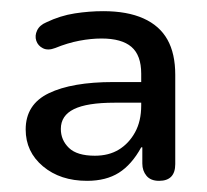

<svg xmlns="http://www.w3.org/2000/svg" viewBox="-20 -734 370 344"><path d="M136 -410Q88 -410 57 -436Q26 -462 26 -502Q26 -547 67.5 -567Q109 -587 183 -587H241V-550H185Q136 -550 112.5 -538.5Q89 -527 89 -503Q89 -483 103.5 -469Q118 -455 150 -455Q175 -455 193 -466Q211 -477 222 -497Q233 -517 233 -545V-602Q233 -635 215.5 -650Q198 -665 162 -665Q143 -665 122 -661Q101 -657 79 -648Q66 -643 57 -647.5Q48 -652 45 -661Q42 -670 46.5 -679.5Q51 -689 63 -694Q88 -706 114 -710Q140 -714 165 -714Q208 -714 237 -701Q266 -688 280 -663Q294 -638 294 -600V-440Q294 -410 265 -410Q250 -410 242.5 -419Q235 -428 235 -441V-470H233Q216 -439 193 -424.5Q170 -410 136 -410Z"/></svg>

Font: Nunito Medium
Style: Regular
Weight: 500
Designer: Vernon Adams
Foundry: Vernon Adams
Version: Version 3.601